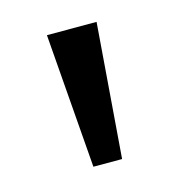

<svg xmlns="http://www.w3.org/2000/svg" viewBox="-54 -842 333 356"><g transform="rotate(-15 112.5 -664.0)"><path d="M160.2 -793.5 140.1 -535.6H85L64.9 -793.5Z"/></g></svg>

Font: Noto Sans Kannada
Style: Regular
Weight: 400
Designer: Monotype Design team
Foundry: Monotype Imaging Inc.
Version: Version 1.00